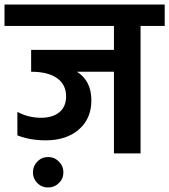

<svg xmlns="http://www.w3.org/2000/svg" viewBox="-47 -680 750 851"><path d="M118.5 36Q138 16 166 16Q194 16 214 36Q234 56 234 84Q234 112 214 131.5Q194 151 166 151Q138 151 118.5 131.5Q99 112 99 84Q99 56 118.5 36ZM-27 -660H683V-565H576V0H458V-362H294Q358 -322 358 -235Q358 -154 302.5 -106Q247 -58 156 -58Q86 -58 30 -80V-184Q79 -158 135 -158Q186 -158 216 -182.5Q246 -207 246 -253Q246 -305 206 -333.5Q166 -362 91 -362V-459H458V-565H-27Z"/></svg>

Font: Hind SemiBold
Style: Regular
Weight: 600
Designer: Manushi Parikh, Satya Rajpurohit
Foundry: Indian Type Foundry
Version: Version 2.001;PS 1.0;hotconv 1.0.79;makeotf.lib2.5.61930; tt